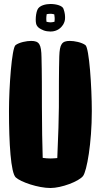

<svg xmlns="http://www.w3.org/2000/svg" viewBox="-20 -921 505 962"><path d="M198 -769C207 -765 223 -763 233 -763C268 -763 287 -783 296 -797C303 -809 306 -819 306 -831C306 -841 306 -855 298 -877C293 -892 263 -901 233 -901C212 -901 176 -895 167 -871C162 -859 159 -840 159 -823C159 -809 161 -797 166 -791C171 -783 179 -777 198 -769ZM252 -849C253 -843 254 -835 254 -831C254 -825 254 -819 253 -812C246 -810 238 -809 233 -809C227 -809 222 -810 213 -812C212 -818 212 -825 212 -831C212 -836 213 -843 214 -850C220 -851 226 -852 233 -852C233 -852 242 -852 252 -849ZM440 -364C440 -485 427 -681 408 -695C389 -709 353 -716 330 -716C290 -716 279 -700 277 -638C275 -569 275 -458 275 -384C275 -342 272 -236 267 -129C255 -128 243 -127 233 -127C220 -127 207 -128 194 -130C192 -195 190 -288 190 -384C190 -456 190 -564 188 -633C187 -699 177 -716 136 -716C113 -716 77 -709 58 -695C39 -681 25 -485 25 -364C25 -204 34 -55 59 -32C84 -9 171 21 233 21C288 21 375 -12 396 -39C415 -64 440 -204 440 -364Z"/></svg>

Font: Manosque
Style: Regular
Weight: 400
Designer: Ariel Martín Pérez
Foundry: Ariel Martín Pérez
Version: Version 1.005;hotconv 1.0.109;makeotfexe 2.5.65596